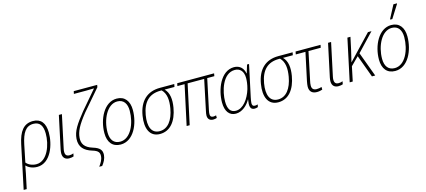

<svg xmlns="http://www.w3.org/2000/svg" viewBox="-98 -1428 5141 2319"><g transform="rotate(-15 2472.5 -269.0)"><path d="M86 -305 -28 236H10L49 53C55 21 61 -9 67 -44C95 -15 142 10 204 10C375 10 447 -210 445 -356C444 -475 393 -539 293 -539C177 -539 118 -457 86 -305ZM203 -24C148 -24 103 -47 77 -78L121 -293C150 -431 195 -505 290 -505C370 -505 405 -452 406 -356C408 -214 339 -24 203 -24Z M604 10C627 10 645 6 659 1L666 -35C650 -28 631 -25 614 -25C580 -25 563 -43 563 -80C563 -91 564 -105 568 -121L655 -529H617L529 -117C526 -100 524 -85 524 -72C524 -16 556 10 604 10Z M926 202H963C993 164 1014 125 1018 79C1022 19 996 -15 911 -41C810 -72 782 -126 787 -196C793 -273 827 -344 933 -476L1153 -732L1158 -760H865L858 -727H1011C1046 -727 1081 -728 1110 -729L912 -497C806 -364 755 -291 748 -194C742 -92 797 -38 896 -8C967 13 983 40 980 83C977 127 954 164 926 202Z M1248 10C1409 10 1496 -182 1496 -356C1496 -468 1441 -539 1341 -539C1183 -539 1091 -346 1091 -174C1091 -59 1146 10 1248 10ZM1251 -25C1171 -25 1130 -80 1130 -173C1130 -331 1211 -504 1339 -504C1419 -504 1457 -445 1457 -358C1457 -197 1381 -25 1251 -25Z M1739 10C1866 10 1949 -91 1977 -256C1994 -355 1985 -440 1930 -494H2053L2060 -529H1881C1720 -529 1620 -435 1591 -258C1565 -104 1611 10 1739 10ZM1745 -24C1641 -24 1606 -117 1630 -257C1657 -414 1737 -494 1878 -494H1893C1949 -439 1955 -354 1938 -256C1913 -113 1846 -24 1745 -24Z M2405 8C2423 8 2438 4 2450 0V-33C2442 -30 2429 -27 2414 -27C2388 -27 2376 -40 2376 -66C2376 -79 2378 -94 2382 -113L2463 -495H2552L2558 -529H2097L2090 -495H2180L2073 0H2111L2218 -495H2425L2345 -115C2340 -93 2337 -75 2337 -60C2337 -15 2363 8 2405 8Z M2688 10C2769 10 2836 -54 2871 -118H2873C2860 -43 2863 10 2922 10C2934 10 2950 7 2963 2L2970 -30C2956 -26 2943 -24 2934 -24C2908 -24 2900 -40 2900 -64C2900 -83 2906 -109 2911 -136L2995 -529H2970L2939 -427H2936C2925 -492 2881 -539 2808 -539C2640 -539 2559 -321 2559 -164C2559 -52 2607 10 2688 10ZM2697 -24C2630 -24 2598 -72 2598 -165C2598 -288 2656 -504 2809 -504C2873 -504 2917 -461 2917 -374C2917 -345 2913 -296 2897 -240C2862 -125 2788 -24 2697 -24Z M3219 10C3346 10 3429 -91 3457 -256C3474 -355 3465 -440 3410 -494H3533L3540 -529H3361C3200 -529 3100 -435 3071 -258C3045 -104 3091 10 3219 10ZM3225 -24C3121 -24 3086 -117 3110 -257C3137 -414 3217 -494 3358 -494H3373C3429 -439 3435 -354 3418 -256C3393 -113 3326 -24 3225 -24Z M3701 11C3729 11 3751 5 3769 -1V-34C3750 -28 3731 -24 3706 -24C3666 -24 3647 -45 3647 -83C3647 -102 3650 -122 3656 -147L3729 -494H3882L3889 -529H3577L3570 -494H3691L3617 -148C3612 -121 3608 -97 3608 -79C3608 -20 3641 11 3701 11Z M3970 10C3993 10 4011 6 4025 1L4032 -35C4016 -28 3997 -25 3980 -25C3946 -25 3929 -43 3929 -80C3929 -91 3930 -105 3934 -121L4021 -529H3983L3895 -117C3892 -100 3890 -85 3890 -72C3890 -16 3922 10 3970 10Z M4112 0H4150L4188 -181L4287 -280L4390 0H4431L4317 -308L4526 -529H4482L4196 -228H4195C4207 -274 4219 -326 4231 -380L4263 -529H4225Z M4781 -605H4807L4909 -767L4910 -774H4866L4782 -614ZM4681 10C4842 10 4929 -182 4929 -356C4929 -468 4874 -539 4774 -539C4616 -539 4524 -346 4524 -174C4524 -59 4579 10 4681 10ZM4684 -25C4604 -25 4563 -80 4563 -173C4563 -331 4644 -504 4772 -504C4852 -504 4890 -445 4890 -358C4890 -197 4814 -25 4684 -25Z"/></g></svg>

Font: Noto Sans SemiCondensed ExtraLight
Style: Italic
Weight: 200
Width: 4
Italic angle: -12°
Designer: Monotype Design Team
Foundry: Monotype Imaging Inc.
Version: Version 2.013